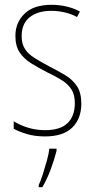

<svg xmlns="http://www.w3.org/2000/svg" viewBox="-20 -557 396 798"><path d="M318 -126Q318 -64 280.5 -27Q243 10 167 10Q125 10 91.5 0Q58 -10 37 -22V-53Q64 -36 97.5 -26Q131 -16 167 -16Q231 -16 261 -45.5Q291 -75 291 -128Q291 -164 276.5 -186Q262 -208 236.5 -224Q211 -240 177 -256Q140 -275 109.5 -294Q79 -313 61.5 -339.5Q44 -366 44 -408Q44 -463 82 -500Q120 -537 194 -537Q228 -537 258.5 -529.5Q289 -522 312 -509L300 -486Q280 -498 251 -505Q222 -512 193 -512Q137 -512 103.5 -485.5Q70 -459 70 -407Q70 -374 84 -353Q98 -332 123.5 -316Q149 -300 183 -282Q220 -263 250.5 -245Q281 -227 299.5 -199.5Q318 -172 318 -126ZM215 70Q206 106 191 146.5Q176 187 156 221H141V212Q149 195 158 167Q167 139 175 110Q183 81 185 61H215Z"/></svg>

Font: Noto Sans Devanagari UI Condensed Thin
Style: Regular
Weight: 100
Width: 3
Designer: Jelle Bosma - Monotype Design Team
Foundry: Monotype Imaging Inc.
Version: Version 2.004; ttfautohint (v1.8.4.7-5d5b)